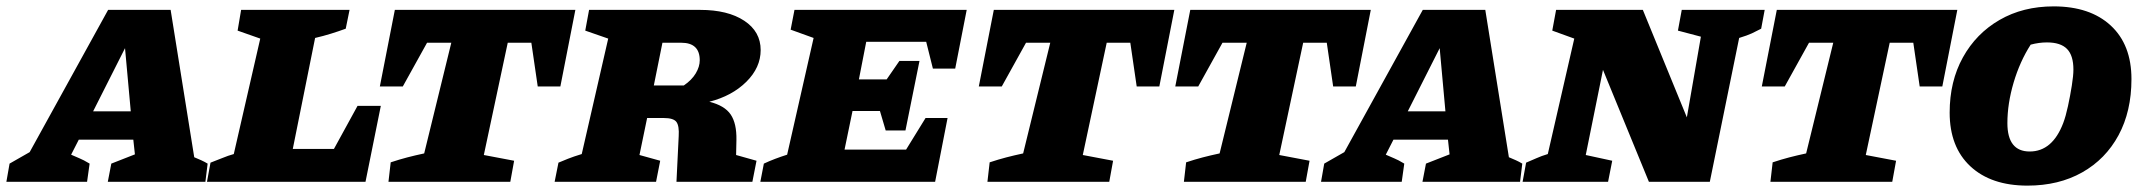

<svg xmlns="http://www.w3.org/2000/svg" viewBox="-87 -570 6724 602"><path d="M522 -77Q534 -72 544 -67.5Q554 -63 564 -57L557 0H251L262 -57L336 -86L331 -132H160L136 -85Q151 -78 162.5 -73.5Q174 -69 194 -57L186 0H-67L-57 -57L6 -93L252 -539H448ZM205 -221H323L305 -419Z M1034 -238H1107L1059 0H562L573 -60Q592 -67 610 -74.5Q628 -82 646 -87L729 -449L658 -474L669 -539H1009L997 -480Q975 -472 951 -464.5Q927 -457 901 -451L831 -103H960Z M1717 -539 1670 -299H1599L1579 -436H1505L1430 -84L1525 -66L1513 0H1131L1138 -61Q1165 -70 1190 -76.5Q1215 -83 1243 -89L1328 -436H1252L1176 -299H1104L1151 -539Z M1652 0 1664 -60Q1678 -66 1694.5 -72.5Q1711 -79 1737 -87L1820 -449L1748 -474L1760 -539H2108Q2195 -539 2246.5 -505Q2298 -471 2298 -413Q2298 -358 2253 -313.5Q2208 -269 2137 -251Q2185 -239 2204 -211Q2223 -183 2222 -131L2221 -84L2285 -66L2272 0H2034L2041 -143Q2043 -175 2034 -187.5Q2025 -200 1994 -200H1942L1918 -84L1983 -66L1970 0ZM2049 -436H1990L1963 -302H2057Q2082 -319 2094.5 -340Q2107 -361 2107 -381Q2107 -436 2049 -436Z M2297 0 2308 -57Q2325 -65 2343.5 -72Q2362 -79 2381 -85L2464 -451L2392 -477L2404 -539H2944L2908 -355H2838L2817 -439H2629L2606 -321H2693L2733 -379H2796L2752 -161H2690L2672 -222H2586L2561 -101H2754L2815 -200H2884L2845 0Z M3595 -539 3548 -299H3477L3457 -436H3383L3308 -84L3403 -66L3391 0H3009L3016 -61Q3043 -70 3068 -76.5Q3093 -83 3121 -89L3206 -436H3130L3054 -299H2982L3029 -539Z M4211 -539 4164 -299H4093L4073 -436H3999L3924 -84L4019 -66L4007 0H3625L3632 -61Q3659 -70 3684 -76.5Q3709 -83 3737 -89L3822 -436H3746L3670 -299H3598L3645 -539Z M4644 -77Q4656 -72 4666 -67.5Q4676 -63 4686 -57L4679 0H4373L4384 -57L4458 -86L4453 -132H4282L4258 -85Q4273 -78 4284.5 -73.5Q4296 -69 4316 -57L4308 0H4055L4065 -57L4128 -93L4374 -539H4570ZM4327 -221H4445L4427 -419Z M5186 -539H5446L5435 -480Q5420 -472 5406 -465.5Q5392 -459 5366 -451L5274 0H5083L4939 -351L4885 -84L4968 -66L4955 0H4687L4698 -60Q4715 -67 4730.5 -74Q4746 -81 4766 -87L4849 -449L4780 -474L4792 -539H5064L5202 -202L5246 -455L5174 -474Z M6050 -539 6003 -299H5932L5912 -436H5838L5763 -84L5858 -66L5846 0H5464L5471 -61Q5498 -70 5523 -76.5Q5548 -83 5576 -89L5661 -436H5585L5509 -299H5437L5484 -539Z M6270 12Q6156 12 6091 -48.5Q6026 -109 6026 -217Q6026 -315 6067.5 -390Q6109 -465 6182.5 -507.5Q6256 -550 6352 -550Q6466 -550 6531 -490Q6596 -430 6596 -322Q6596 -221 6555.5 -146Q6515 -71 6441.5 -29.5Q6368 12 6270 12ZM6277 -95Q6348 -95 6382 -184Q6390 -205 6397 -237.5Q6404 -270 6409 -301.5Q6414 -333 6414 -352Q6414 -396 6394 -416.5Q6374 -437 6331 -437Q6306 -437 6280 -430Q6246 -377 6226.5 -311Q6207 -245 6207 -184Q6207 -95 6277 -95Z"/></svg>

Font: Piazzolla SC ExtraBold
Style: Italic
Weight: 800
Italic angle: -11.3°
Designer: Juan Pablo del Peral
Foundry: Huerta Tipografica
Version: Version 1.330